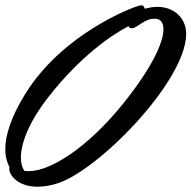

<svg xmlns="http://www.w3.org/2000/svg" viewBox="-40 -697 724 726"><path d="M172 -2C325 -45 664 -389 664 -569C664 -624 623 -671 555 -671C538 -671 523 -668 508 -664C504 -671 503 -677 496 -677C493 -677 484 -675 484 -675C461 -669 197 -571 55 -341C0 -252 -20 -183 -20 -133C-20 -104 -13 -82 -4 -64C-4 -61 -5 -58 -5 -58C-5 -37 25 9 102 9C122 9 145 6 172 -2ZM39 -101C39 -154 69 -236 143 -330C260 -480 378 -563 446 -598C448 -591 454 -590 459 -590C477 -590 506 -626 542 -626C546 -626 551 -626 555 -625C569 -622 578 -609 578 -586C578 -539 539 -447 428 -308C289 -135 149 -50 70 -50C64 -50 58 -50 52 -51C44 -63 39 -79 39 -101Z"/></svg>

Font: Oregano
Style: Italic
Weight: 400
Italic angle: -12°
Designer: Astigmatic (AOETI)
Foundry: Astigmatic (AOETI)
Version: Version 1.000